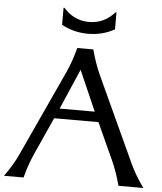

<svg xmlns="http://www.w3.org/2000/svg" viewBox="-62 -1005 894 1059"><g transform="rotate(5 385.5 -476.0)"><path d="M246.6 -952.1H251.5Q309.6 -886.2 393.1 -886.2Q476.6 -886.2 534.7 -952.1Q534.7 -952.1 539.6 -952.1V-857.9Q473.1 -820.8 393.1 -820.8Q313 -820.8 246.6 -857.9ZM0 0Q45.9 -63 75.2 -126.5L292.5 -598.1Q320.8 -659.7 341.3 -737.3H430.2Q450.7 -659.7 479 -598.1L696.3 -126.5Q724.6 -65.4 771.5 0H633.8Q613.3 -77.6 585 -139.2L493.2 -340.3H248L157.2 -139.2Q127 -72.3 108.4 0ZM273.4 -396H467.8L370.1 -619.1Z"/></g></svg>

Font: Classica
Style: Book
Weight: 400
Version: Version 1.001